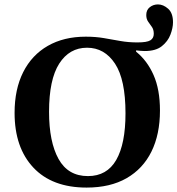

<svg xmlns="http://www.w3.org/2000/svg" viewBox="-20 -835 803 869"><path d="M372 14Q216 14 131 -76.5Q46 -167 46 -324Q46 -431 85 -508.5Q124 -586 196.5 -627.5Q269 -669 368 -669Q413 -669 450.5 -662.5Q488 -656 524.5 -649.5Q561 -643 602 -643Q645 -643 660.5 -652.5Q676 -662 676 -682Q676 -701 667.5 -713Q659 -725 650.5 -737Q642 -749 642 -767Q642 -790 658 -802.5Q674 -815 695 -815Q719 -815 741 -795.5Q763 -776 763 -734Q763 -709 751.5 -678.5Q740 -648 712.5 -626Q685 -604 635 -604Q627 -604 615.5 -605Q604 -606 596 -607V-601Q646 -561 675 -495.5Q704 -430 704 -335Q704 -227 665.5 -149Q627 -71 553 -28.5Q479 14 372 14ZM378 -38Q464 -38 506 -111Q548 -184 548 -322Q548 -475 500.5 -547Q453 -619 374 -619Q294 -619 248 -547Q202 -475 202 -329Q202 -193 245 -115.5Q288 -38 378 -38Z"/></svg>

Font: STIX Two Text
Style: Bold
Weight: 700
Designer: Ross Mills, John Hudson & Paul Hanslow, Tiro Typeworks Ltd; with prior portions MicroPress Inc., and Coen Hoffman.
Foundry: Tiro Typeworks Ltd
Version: Version 2.13 b171